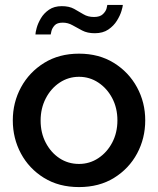

<svg xmlns="http://www.w3.org/2000/svg" viewBox="-20 -750 642 780"><path d="M301 10Q219 10 158.5 -27.5Q98 -65 65 -126.5Q32 -188 32 -261Q32 -334 65.5 -395.5Q99 -457 159.5 -494.5Q220 -532 301 -532Q382 -532 442.5 -494.5Q503 -457 536.5 -395.5Q570 -334 570 -261Q570 -188 537 -126.5Q504 -65 443.5 -27.5Q383 10 301 10ZM145 -260Q145 -210 166 -170Q187 -130 222 -107Q257 -84 301 -84Q344 -84 379.5 -107.5Q415 -131 436 -171Q457 -211 457 -261Q457 -311 436 -351Q415 -391 379.5 -414.5Q344 -438 301 -438Q258 -438 222.5 -414.5Q187 -391 166 -350.5Q145 -310 145 -260ZM365 -615Q335 -615 314 -626Q293 -637 274.5 -647.5Q256 -658 235 -658Q212 -658 202 -647Q192 -636 189 -624Q186 -612 186 -610H124Q124 -618 129 -636.5Q134 -655 146 -675.5Q158 -696 179 -710.5Q200 -725 231 -725Q261 -725 281 -714Q301 -703 319 -692Q337 -681 362 -681Q386 -681 398 -692.5Q410 -704 413 -716Q416 -728 416 -730H479Q479 -724 473.5 -705.5Q468 -687 455 -666Q442 -645 420 -630Q398 -615 365 -615Z"/></svg>

Font: Raleway SemiBold
Style: Regular
Weight: 600
Designer: Matt McInerney, Pablo Impallari, Rodrigo Fuenzalida
Foundry: Matt McInerney, Pablo Impallari, Rodrigo Fuenzalida
Version: Version 4.026